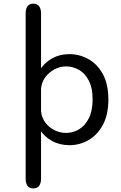

<svg xmlns="http://www.w3.org/2000/svg" viewBox="-20 -782 659 1048"><path d="M162 246.5Q120 246.5 120 192.5V-708Q120 -762 162 -762Q182.5 -762 193.2 -748.2Q204 -734.5 204 -708V192.5Q204 219 193.2 232.8Q182.5 246.5 162 246.5ZM359 -486.5Q414.5 -486.5 463 -459.2Q511.5 -432 541.5 -377.2Q571.5 -322.5 571.5 -239Q571.5 -156 541.5 -100.5Q511.5 -45 463 -17.2Q414.5 10.5 359 10.5Q305.5 10.5 262.8 -13.2Q220 -37 194.8 -78.8Q169.5 -120.5 169.5 -174.5Q169.5 -183 174 -190.5Q178.5 -198 186 -198Q192 -198 197.5 -191.8Q203 -185.5 204.5 -172Q208 -138.5 228 -112.2Q248 -86 277.8 -71.2Q307.5 -56.5 340 -56.5Q379 -56.5 412 -76.5Q445 -96.5 465.2 -137.2Q485.5 -178 485.5 -239Q485.5 -301.5 465.2 -341.2Q445 -381 412 -400.2Q379 -419.5 340 -419.5Q307.5 -419.5 277.8 -403.8Q248 -388 227.8 -361.2Q207.5 -334.5 204.5 -300Q203.5 -287.5 198.2 -281.8Q193 -276 186 -276Q178.5 -276 174 -282.2Q169.5 -288.5 169.5 -297.5Q169.5 -352.5 194.5 -395Q219.5 -437.5 262.2 -462Q305 -486.5 359 -486.5Z"/></svg>

Font: Sono ExtraLight Monospace
Style: Regular
Weight: 400
Version: Version 2.112